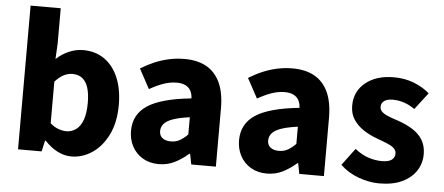

<svg xmlns="http://www.w3.org/2000/svg" viewBox="-49 -811 2157 933"><g transform="rotate(5 1029.5 -344.5)"><path d="M325 12Q292 12 259 -4.5Q226 -21 196 -53H192L180 0H65V-701H212V-529L208 -453Q236 -479 270 -493.5Q304 -508 339 -508Q399 -508 443 -477Q487 -446 510.5 -389.5Q534 -333 534 -257Q534 -172 504 -111.5Q474 -51 426.5 -19.5Q379 12 325 12ZM291 -108Q316 -108 337.5 -123Q359 -138 371 -170.5Q383 -203 383 -254Q383 -299 373.5 -328.5Q364 -358 345 -373Q326 -388 297 -388Q275 -388 254.5 -377.5Q234 -367 212 -343V-140Q231 -123 252 -115.5Q273 -108 291 -108Z M752 12Q707 12 673.5 -8Q640 -28 622 -62Q604 -96 604 -138Q604 -218 670 -261.5Q736 -305 883 -320Q882 -342 873.5 -357.5Q865 -373 848 -381.5Q831 -390 805 -390Q774 -390 742 -379Q710 -368 673 -347L621 -443Q653 -463 687 -477.5Q721 -492 757.5 -500Q794 -508 833 -508Q897 -508 940.5 -483.5Q984 -459 1007 -409.5Q1030 -360 1030 -283V0H910L900 -51H896Q864 -23 829 -5.5Q794 12 752 12ZM801 -103Q826 -103 845 -114Q864 -125 883 -144V-228Q831 -221 800.5 -210Q770 -199 757.5 -183.5Q745 -168 745 -149Q745 -126 760.5 -114.5Q776 -103 801 -103Z M1279 12Q1234 12 1200.5 -8Q1167 -28 1149 -62Q1131 -96 1131 -138Q1131 -218 1197 -261.5Q1263 -305 1410 -320Q1409 -342 1400.5 -357.5Q1392 -373 1375 -381.5Q1358 -390 1332 -390Q1301 -390 1269 -379Q1237 -368 1200 -347L1148 -443Q1180 -463 1214 -477.5Q1248 -492 1284.5 -500Q1321 -508 1360 -508Q1424 -508 1467.5 -483.5Q1511 -459 1534 -409.5Q1557 -360 1557 -283V0H1437L1427 -51H1423Q1391 -23 1356 -5.5Q1321 12 1279 12ZM1328 -103Q1353 -103 1372 -114Q1391 -125 1410 -144V-228Q1358 -221 1327.5 -210Q1297 -199 1284.5 -183.5Q1272 -168 1272 -149Q1272 -126 1287.5 -114.5Q1303 -103 1328 -103Z M1827 12Q1778 12 1726 -7Q1674 -26 1637 -62L1699 -145Q1733 -118 1766.5 -107.5Q1800 -97 1831 -97Q1864 -97 1879 -108.5Q1894 -120 1894 -139Q1894 -156 1880.5 -167Q1867 -178 1845.5 -186.5Q1824 -195 1797 -205Q1761 -218 1731 -238Q1701 -258 1682.5 -286Q1664 -314 1664 -353Q1664 -423 1716.5 -465.5Q1769 -508 1854 -508Q1908 -508 1952.5 -490.5Q1997 -473 2029 -445L1966 -363Q1939 -382 1912 -390.5Q1885 -399 1859 -399Q1830 -399 1816 -388Q1802 -377 1802 -360Q1802 -346 1812 -336Q1822 -326 1842.5 -317.5Q1863 -309 1894 -299Q1932 -286 1963.5 -266.5Q1995 -247 2013 -218Q2031 -189 2031 -148Q2031 -103 2007.5 -67Q1984 -31 1939 -9.5Q1894 12 1827 12Z"/></g></svg>

Font: Source Sans 3 ExtraLight
Style: Bold
Weight: 700
Version: Version 3.052;hotconv 1.1.0;makeotfexe 2.6.0